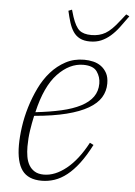

<svg xmlns="http://www.w3.org/2000/svg" viewBox="-53 -770 576 822"><g transform="rotate(5 235.0 -358.5)"><path d="M157 12Q99 12 73 -23.5Q47 -59 47 -132Q47 -167 53 -210Q59 -253 72 -296Q85 -339 104.5 -379.5Q124 -420 151.5 -451Q179 -482 214.5 -501Q250 -520 294 -520Q314 -520 333 -515.5Q352 -511 367 -500Q382 -489 391.5 -471.5Q401 -454 401 -427Q401 -394 384.5 -367Q368 -340 332 -319Q296 -298 239 -283.5Q182 -269 101 -262Q94 -231 89 -197.5Q84 -164 84 -129Q84 -106 87.5 -85.5Q91 -65 100 -49.5Q109 -34 124.5 -24.5Q140 -15 164 -15Q212 -15 260.5 -54Q309 -93 349 -168L365 -160Q341 -113 316 -80Q291 -47 265 -26.5Q239 -6 212 3Q185 12 157 12ZM105 -278Q167 -285 215.5 -296Q264 -307 298 -324.5Q332 -342 349.5 -366.5Q367 -391 367 -424Q367 -452 351 -475Q335 -498 292 -498Q233 -498 182 -444.5Q131 -391 105 -278ZM311 -600Q285 -600 267.5 -609Q250 -618 239 -634.5Q228 -651 221 -673.5Q214 -696 208 -723L223 -729L232 -699Q246 -657 263.5 -642.5Q281 -628 315 -628Q349 -628 375 -643Q401 -658 433 -700L456 -729L470 -722Q451 -695 434 -672.5Q417 -650 398.5 -634Q380 -618 359 -609Q338 -600 311 -600Z"/></g></svg>

Font: IBM Plex Serif ExtLt
Style: Italic
Weight: 200
Italic angle: -14°
Designer: Mike Abbink, Paul van der Laan, Pieter van Rosmalen
Foundry: Bold Monday
Version: Version 3.001